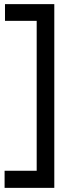

<svg xmlns="http://www.w3.org/2000/svg" viewBox="-20 -700 344 920"><path d="M240.2 200.2H2V118.2H155.8V-600.1H3.9V-680.2H240.2Z"/></svg>

Font: Apfel Grotezk
Style: Regular
Weight: 400
Designer: Luigi Gorlero
Foundry: © 2023, Luigi Gorlero & Collletttivo
Version: Version 2.000;Glyphs 3.2 (3217)